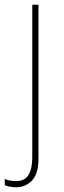

<svg xmlns="http://www.w3.org/2000/svg" viewBox="-52 -641 268 809"><path d="M17 148Q1 148 -11 145.5Q-23 143 -32 139V113Q-21 118 -8.5 120Q4 122 17 122Q52 122 68 96Q84 70 84 23V-621H110V29Q110 92 82.5 120Q55 148 17 148Z"/></svg>

Font: Noto Sans Telugu UI SemiCondensed Thin
Style: Regular
Weight: 100
Width: 4
Designer: Jelle Bosma - Monotype Design Team
Foundry: Monotype Imaging Inc.
Version: Version 2.005; ttfautohint (v1.8.4.7-5d5b)